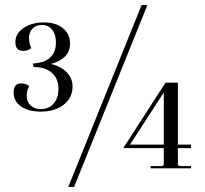

<svg xmlns="http://www.w3.org/2000/svg" viewBox="-20 -668 812 762"><path d="M251 74 542 -648H565L274 74ZM268 -325Q268 -280 233 -252.5Q198 -225 142 -225Q93 -225 63.5 -245.5Q34 -266 34 -301Q34 -337 64 -337Q83 -337 96 -326Q86 -308 86 -287Q86 -264 101.5 -249.5Q117 -235 142 -235Q174 -235 193 -257Q212 -279 212 -315Q212 -356 186 -379Q160 -402 114 -402L110 -416Q202 -421 202 -500Q202 -531 187 -550Q172 -569 146 -569Q123 -569 109 -554.5Q95 -540 95 -517Q95 -496 104 -477Q91 -466 71 -466Q41 -466 41 -501Q41 -535 73.5 -557Q106 -579 155 -579Q202 -579 230 -556Q258 -533 258 -495Q258 -435 182 -414Q222 -405 245 -381Q268 -357 268 -325ZM578 0V-9H621Q630 -9 630 -18V-80H469L637 -340H686V-94H738V-80H686V-17Q686 -9 696 -9H738V0ZM496 -94H630V-301Z"/></svg>

Font: Arapey Regular-Display
Style: Regular
Weight: 400
Designer: Eduardo Rodriguez Tunni
Foundry: Eduardo Rodriguez Tunni
Version: Version 4.000